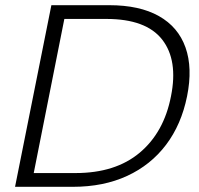

<svg xmlns="http://www.w3.org/2000/svg" viewBox="-20 -720 766 740"><path d="M401 -700Q518 -700 592.5 -658Q667 -616 695 -537Q723 -458 701 -349Q679 -240 620 -162Q561 -84 470 -42Q379 0 261 0H38L178 -700ZM271 -53Q425 -53 518.5 -131.5Q612 -210 639 -349Q667 -488 605 -567.5Q543 -647 390 -647H228L110 -53Z"/></svg>

Font: Albert Sans Light
Style: Italic
Weight: 300
Italic angle: -11.25°
Designer: Andreas Rasmussen
Foundry: a.Foundry
Version: Version 1.025